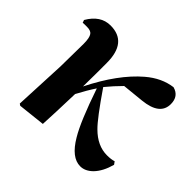

<svg xmlns="http://www.w3.org/2000/svg" viewBox="-141 -729 913 913"><g transform="rotate(45 315.5 -273.0)"><path d="M608 -102Q592 -44 561 -12Q532 17 499 17Q440 17 390 -68Q350 -134 293 -301Q267 -262 239 -209Q237 -160 235 -88Q232 -11 231 0L94 15L85 9L97 -253L99 -406Q99 -447 88 -462Q79 -475 53 -475H39Q28 -475 25 -474L20 -488Q61 -559 128 -559Q241 -559 241 -420V-353Q241 -291 240 -261Q319 -419 415 -501Q477 -554 547 -563Q595 -550 595 -497Q595 -423 486 -412L377 -401Q342 -366 310 -327Q397 -200 433 -165Q488 -110 552 -110Q580 -110 598 -116Z"/></g></svg>

Font: Source Han Serif SC Heavy
Style: Regular
Weight: 900
Designer: Ryoko NISHIZUKA  (kana & ideographs); Frank Grießhammer (Latin, Greek & Cyrillic); Wenlong ZHANG  (bopomofo); Sandoll Co
Foundry: Adobe Systems Incorporated
Version: Version 1.001 October 20, 2017